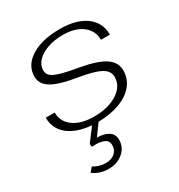

<svg xmlns="http://www.w3.org/2000/svg" viewBox="-176 -618 916 982"><g transform="rotate(-30 282.0 -127.5)"><path d="M497 -154Q497 -106 467 -69Q437 -32 382 -11.5Q327 9 256 10L208 76Q248 76 274.5 92Q301 108 301 142Q301 186 267 215.5Q233 245 181 245Q128 245 90 216L111 191Q147 212 182 212Q216 212 236.5 194.5Q257 177 257 148Q257 123 236 113Q215 103 185 103Q169 103 162 104L160 86L218 9Q131 2 81.5 -38Q32 -78 32 -143H85Q85 -89 129.5 -56.5Q174 -24 251 -24Q334 -24 388 -58.5Q442 -93 442 -148Q442 -183 405 -203.5Q368 -224 283 -238Q176 -255 131.5 -282Q87 -309 87 -353Q87 -420 151 -460Q215 -500 321 -500Q418 -500 473.5 -459Q529 -418 529 -347H476Q476 -401 433.5 -433.5Q391 -466 319 -466Q269 -466 228.5 -452Q188 -438 165 -413.5Q142 -389 142 -358Q142 -338 156.5 -325Q171 -312 207 -301.5Q243 -291 312 -279Q408 -262 452.5 -232.5Q497 -203 497 -154Z"/></g></svg>

Font: Fahkwang ExtraLight
Style: Italic
Weight: 275
Italic angle: -10°
Designer: Suppakit Chalermlarp | Katatrad Co.,Ltd.
Foundry: Cadson Demak Co.,Ltd.
Version: Version 1.000; ttfautohint (v1.6)